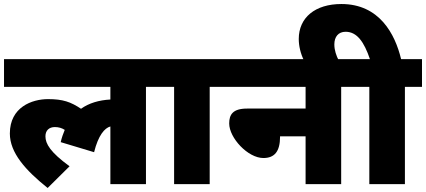

<svg xmlns="http://www.w3.org/2000/svg" viewBox="-20 -916 2119 955"><path d="M0 -484H529V-421C472 -418 422 -403 383 -375C332 -409 293 -423 219 -423C139 -423 29 -383 29 -252C29 -156 107 -69 217 19L326 -89C230 -159 206 -201 206 -238C206 -267 224 -284 253 -284C272 -284 288 -279 302 -270C294 -251 287 -231 282 -209L448 -159C469 -243 500 -279 529 -287V0H706V-484H791V-622H0Z M1023 -484H1108V-622H776V-484H846V0H1023Z M1093 -622V-484H1500V-376H1209C1138 -376 1120 -346 1120 -302C1120 -230 1213 -130 1290 -130C1345 -130 1373 -162 1373 -236V-238H1500V0H1677V-484H1762V-622Z M1492 -615H1665C1653 -638 1643 -666 1643 -695C1643 -733 1663 -758 1699 -758C1756 -758 1791 -707 1820 -622H1747V-484H1817V0H1994V-484H2079V-622H1975C1945 -747 1867 -896 1678 -896C1548 -896 1466 -829 1466 -722C1466 -688 1475 -649 1492 -615Z"/></svg>

Font: Noto Sans Black
Style: Italic
Weight: 900
Italic angle: -12°
Designer: Monotype Design Team
Foundry: Monotype Imaging Inc.
Version: Version 2.013